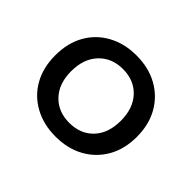

<svg xmlns="http://www.w3.org/2000/svg" viewBox="-115 -645 820 820"><g transform="rotate(45 295.0 -235.0)"><path d="M295 10Q223 10 167 -20.5Q111 -51 80 -106Q49 -161 49 -235Q49 -309 80 -364Q111 -419 167 -449.5Q223 -480 295 -480Q368 -480 423.5 -449.5Q479 -419 510.5 -364Q542 -309 542 -235Q542 -161 510.5 -106Q479 -51 423.5 -20.5Q368 10 295 10ZM295 -73Q363 -73 404 -116.5Q445 -160 445 -235Q445 -310 404 -354Q363 -398 295 -398Q228 -398 186.5 -354Q145 -310 145 -235Q145 -160 186.5 -116.5Q228 -73 295 -73Z"/></g></svg>

Font: Gantari Medium
Style: Regular
Weight: 500
Designer: Anugrah Pasau
Foundry: Lafontype
Version: Version 1.000; ttfautohint (v1.8.4.7-5d5b)